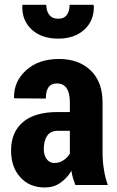

<svg xmlns="http://www.w3.org/2000/svg" viewBox="-20 -790 501 820"><path d="M301.8 0Q296.9 -12.7 292 -28.3Q287.1 -43.9 285.2 -60.5Q265.6 -28.3 237.3 -8.8Q209 10.7 171.9 10.7Q106.4 10.7 67.4 -32.2Q27.3 -75.2 27.3 -147.5Q27.3 -225.6 78.1 -268.6Q127.9 -311.5 226.6 -311.5Q244.1 -311.5 278.3 -311.5Q278.3 -322.3 278.3 -354.5Q278.3 -392.6 264.6 -413.1Q251 -433.6 222.7 -433.6Q199.2 -433.6 187.5 -418Q175.8 -401.4 175.8 -369.1Q131.8 -369.1 42 -370.1Q42 -370.1 40 -372.1Q38.1 -441.4 91.8 -490.2Q144.5 -538.1 232.4 -538.1Q315.4 -538.1 366.2 -490.2Q418 -441.4 418 -352.5Q418 -281.2 418 -139.6Q418 -100.6 423.8 -66.4Q428.7 -32.2 440.4 0Q394.5 0 301.8 0ZM211.9 -93.8Q233.4 -93.8 251 -105.5Q268.6 -117.2 278.3 -133.8Q278.3 -167 278.3 -231.4Q265.6 -231.4 226.6 -231.4Q195.3 -231.4 180.7 -209Q167 -187.5 167 -153.3Q167 -127.9 178.7 -111.3Q191.4 -93.8 211.9 -93.8ZM378.9 -769.5Q379.9 -768.6 379.9 -765.6Q380.9 -763.7 380.9 -760.7Q380.9 -701.2 340.8 -664.1Q298.8 -625 228.5 -625Q157.2 -625 115.2 -664.1Q75.2 -701.2 75.2 -759.8Q75.2 -762.7 75.2 -765.6Q76.2 -766.6 77.1 -769.5Q101.6 -769.5 177.7 -769.5Q177.7 -743.2 190.4 -726.6Q203.1 -710 228.5 -710Q253.9 -710 265.6 -726.6Q277.3 -743.2 277.3 -769.5Q311.5 -769.5 378.9 -769.5Z"/></svg>

Font: Noto Sans Hebrew DECATHLON 
Style: Bold
Weight: 400
Designer: Monotype Design Team
Version: Version 2.000;GOOG;noto-fonts:20170220:a8a215d2e889